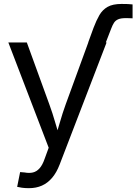

<svg xmlns="http://www.w3.org/2000/svg" viewBox="-20 -752 712 978"><path d="M429.2 -535.6 456.5 -610.4Q470.7 -647.9 486.3 -675Q502 -702.1 528.1 -717Q554.2 -731.9 599.1 -731.9Q615.7 -731.9 630.1 -731.4Q644.5 -731 655.3 -729.5V-658.7Q647.9 -659.2 637.5 -659.4Q627 -659.7 620.6 -659.7Q596.2 -659.7 582.3 -653.8Q568.4 -647.9 560.8 -636.2Q553.2 -624.5 546.4 -606.4L519 -535.6ZM67.4 199.7 82.5 124.5 105.5 126.5Q128.9 130.9 147.7 126.5Q166.5 122.1 181.6 105.2Q196.8 88.4 208 55.2L228 0.5L22.5 -535.6H116.7L231 -221.2Q248 -174.8 261 -129.2Q273.9 -83.5 287.6 -40H258.8Q272 -83.5 285.2 -129.4Q298.3 -175.3 314.9 -221.2L429.7 -535.6H522.9L283.7 86.4Q268.1 127 245.6 153.6Q223.1 180.2 193.6 193.4Q164.1 206.5 127.4 206.5Q107.4 206.5 91.8 204.3Q76.2 202.1 67.4 199.7Z"/></svg>

Font: Inter 20pt
Style: Regular
Weight: 400
Version: Version 4.001;git-66647c0bb